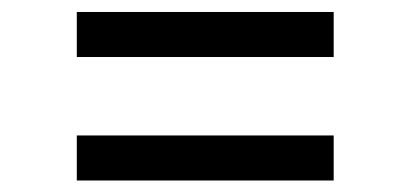

<svg xmlns="http://www.w3.org/2000/svg" viewBox="-20 -448 699 327"><path d="M110.8 -350.9V-427.6H548.3V-350.9ZM110.8 -140.6V-217.3H548.3V-140.6Z"/></svg>

Font: Riot Sans
Style: Regular
Weight: 400
Designer: Rasmus Andersson
Foundry: rsms
Version: Version 3.005